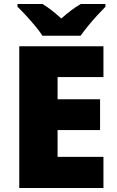

<svg xmlns="http://www.w3.org/2000/svg" viewBox="-20 -947 589 967"><path d="M501 0H77V-714H501V-559H270V-447H484V-292H270V-157H501ZM194 -767Q179 -790 156.5 -817Q134 -844 110.5 -869.5Q87 -895 68 -913V-927H194Q220 -911 241.5 -894Q263 -877 289 -854Q315 -877 338 -894.5Q361 -912 387 -927H511V-913Q494 -896 470.5 -870.5Q447 -845 424.5 -817.5Q402 -790 386 -767Z"/></svg>

Font: Noto Sans Devanagari Black
Style: Regular
Weight: 900
Version: Version 2.003